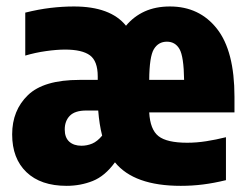

<svg xmlns="http://www.w3.org/2000/svg" viewBox="-20 -578 780 608"><path d="M191 10.5Q109 10.5 63.8 -32.8Q18.5 -76 18.5 -152.5Q18.5 -228.5 68.5 -276.8Q118.5 -325 232 -325H289.5V-336Q289.5 -384.5 264.8 -402.8Q240 -421 186 -421Q159.5 -421 125.8 -416.2Q92 -411.5 60 -402V-538Q102 -548.5 140 -553Q178 -557.5 214 -557.5Q330 -557.5 379 -496.5Q403.5 -526 438.2 -541.8Q473 -557.5 518 -557.5Q611.5 -557.5 667 -487Q722.5 -416.5 722.5 -271.5V-222H452.5Q455.5 -167.5 482 -146.8Q508.5 -126 573 -126Q602.5 -126 633 -130.8Q663.5 -135.5 695.5 -143.5V-7.5Q656.5 2 622.5 6.2Q588.5 10.5 552.5 10.5Q404.5 10.5 344 -64Q312.5 -20.5 273.8 -5Q235 10.5 191 10.5ZM508.5 -446Q481.5 -446 467.2 -422.2Q453 -398.5 452.5 -325H563Q562 -399 548.5 -422.5Q535 -446 508.5 -446ZM238 -116.5Q255.5 -116.5 271.8 -123.2Q288 -130 303.5 -148.5Q294.5 -183.5 291 -228H253Q217.5 -228 201.2 -211.5Q185 -195 185 -168Q185 -142.5 199.2 -129.5Q213.5 -116.5 238 -116.5Z"/></svg>

Font: Encode Sans Cnd XBd
Style: Regular
Weight: 800
Width: 3
Designer: Multiple Designers
Foundry: Impallari Type
Version: Version 3.002; ttfautohint (v1.8.3) -l 8 -r 50 -G 200 -x 14 